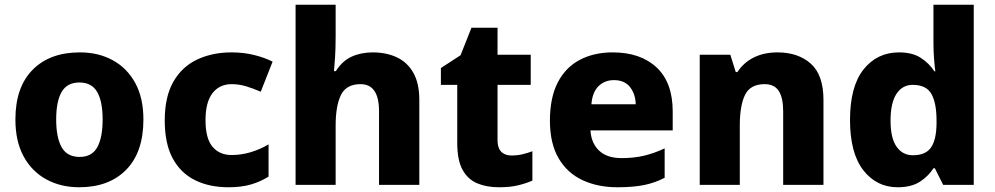

<svg xmlns="http://www.w3.org/2000/svg" viewBox="-20 -780 4198 810"><path d="M585 -276Q585 -138 512.5 -64Q440 10 314 10Q236 10 175 -23.5Q114 -57 79.5 -120.5Q45 -184 45 -276Q45 -412 117.5 -485.5Q190 -559 317 -559Q395 -559 455.5 -526Q516 -493 550.5 -430Q585 -367 585 -276ZM217 -276Q217 -200 240 -159Q263 -118 316 -118Q368 -118 390.5 -159Q413 -200 413 -276Q413 -352 390 -392Q367 -432 315 -432Q263 -432 240 -392Q217 -352 217 -276Z M944 10Q863 10 802.5 -20Q742 -50 708.5 -112Q675 -174 675 -272Q675 -372 711.5 -435.5Q748 -499 812 -529Q876 -559 957 -559Q1006 -559 1050 -548.5Q1094 -538 1130 -520L1080 -393Q1048 -407 1018 -416Q988 -425 957 -425Q906 -425 876.5 -387Q847 -349 847 -273Q847 -196 876.5 -161Q906 -126 957 -126Q998 -126 1038 -138Q1078 -150 1113 -171V-35Q1080 -14 1039.5 -2Q999 10 944 10Z M1396 -628Q1396 -575 1393.5 -538Q1391 -501 1389 -480H1397Q1424 -523 1463.5 -541Q1503 -559 1553 -559Q1609 -559 1653.5 -538.5Q1698 -518 1723.5 -473.5Q1749 -429 1749 -358V0H1579V-311Q1579 -425 1501 -425Q1441 -425 1418.5 -379.5Q1396 -334 1396 -250V0H1227V-760H1396Z M2138 -124Q2162 -124 2183.5 -129Q2205 -134 2226 -142V-18Q2198 -6 2165 2Q2132 10 2085 10Q2033 10 1993.5 -6.5Q1954 -23 1931.5 -63.5Q1909 -104 1909 -177V-422H1840V-493L1923 -547L1969 -663H2079V-549H2219V-422H2079V-187Q2079 -156 2094.5 -140Q2110 -124 2138 -124Z M2565 -559Q2682 -559 2750 -495.5Q2818 -432 2818 -309V-230H2471Q2474 -177 2507 -145Q2540 -113 2603 -113Q2654 -113 2696.5 -123Q2739 -133 2784 -154V-30Q2744 -9 2698 0.5Q2652 10 2584 10Q2502 10 2437.5 -20Q2373 -50 2336.5 -112.5Q2300 -175 2300 -271Q2300 -368 2333 -432Q2366 -496 2426 -527.5Q2486 -559 2565 -559ZM2570 -442Q2531 -442 2505 -416.5Q2479 -391 2475 -340H2662Q2661 -383 2638 -412.5Q2615 -442 2570 -442Z M3260 -559Q3347 -559 3400.5 -511.5Q3454 -464 3454 -358V0H3284V-311Q3284 -367 3265.5 -396Q3247 -425 3206 -425Q3145 -425 3123 -379.5Q3101 -334 3101 -250V0H2932V-549H3061L3084 -476H3091Q3117 -516 3160 -537.5Q3203 -559 3260 -559Z M3767 10Q3678 10 3622 -62Q3566 -134 3566 -274Q3566 -415 3623 -487Q3680 -559 3773 -559Q3829 -559 3864.5 -536Q3900 -513 3922 -479H3926Q3923 -498 3920.5 -532.5Q3918 -567 3918 -598V-760H4088V0H3959L3924 -70H3918Q3897 -37 3861 -13.5Q3825 10 3767 10ZM3831 -125Q3885 -125 3907.5 -157.5Q3930 -190 3931 -257V-272Q3931 -345 3909.5 -383.5Q3888 -422 3830 -422Q3787 -422 3762 -384Q3737 -346 3737 -271Q3737 -197 3762.5 -161Q3788 -125 3831 -125Z"/></svg>

Font: Noto Sans Georgian ExtraBold
Style: Regular
Weight: 800
Designer: Monotype Design Team, Akaki Razmadze
Foundry: Google LLC
Version: Version 2.005; ttfautohint (v1.8.4.7-5d5b)